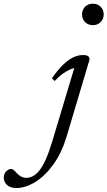

<svg xmlns="http://www.w3.org/2000/svg" viewBox="-243 -726 566 1012"><path d="M189.5 -650Q189.5 -666 196.8 -678.8Q204 -691.5 216.8 -699Q229.5 -706.5 246.5 -706.5Q272 -706.5 287.8 -690.2Q303.5 -674 303.5 -650Q303.5 -634 296.2 -621.2Q289 -608.5 276.2 -601Q263.5 -593.5 246.5 -593.5Q221 -593.5 205.2 -609.8Q189.5 -626 189.5 -650ZM108.5 -7.5Q82.5 79.5 38.5 140.5Q-5.5 201.5 -57 233.2Q-108.5 265 -156.5 265Q-189 265 -206 249Q-223 233 -223 210.5Q-223 190.5 -210.8 177.5Q-198.5 164.5 -183 164.5Q-178.5 164.5 -172.2 169.2Q-166 174 -154.5 186.5Q-143 199 -130.8 205.2Q-118.5 211.5 -106 211.5Q-88 211.5 -70.8 203Q-53.5 194.5 -36.5 173.8Q-19.5 153 -2.8 116.5Q14 80 31 24L152.5 -380.5L167 -369.5Q151 -370 130.2 -361.5Q109.5 -353 87.5 -337.2Q65.5 -321.5 45.5 -299L30.5 -313.5Q61.5 -357.5 89 -384.2Q116.5 -411 142.8 -423.5Q169 -436 195 -436Q208 -436 216 -432.8Q224 -429.5 227.2 -423.5Q230.5 -417.5 228 -408.5Z"/></svg>

Font: Newsreader 18pt
Style: Italic
Weight: 400
Italic angle: -17°
Version: Version 1.003